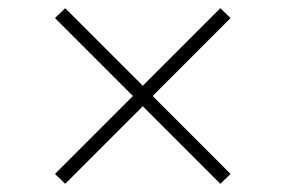

<svg xmlns="http://www.w3.org/2000/svg" viewBox="-20 -575 696 468"><path d="M139 -127 114 -151 304 -341 114 -531 139 -555 328 -366 517 -555 542 -531 352 -341 542 -151 517 -127 328 -316Z"/></svg>

Font: Overpass Thin
Style: Regular
Weight: 250
Designer: Delve Withrington, Dave Bailey, Thomas Jockin
Foundry: Delve Fonts LLC
Version: Version 4.000